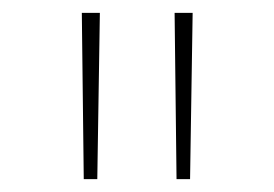

<svg xmlns="http://www.w3.org/2000/svg" viewBox="-20 -886 426 298"><path d="M110 -608H131L135 -866H107ZM254 -608H275L279 -866H251Z"/></svg>

Font: Noto Sans Telugu UI Thin
Style: Regular
Weight: 100
Designer: Jelle Bosma - Monotype Design Team
Foundry: Monotype Imaging Inc.
Version: Version 2.005